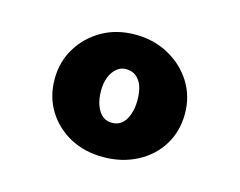

<svg xmlns="http://www.w3.org/2000/svg" viewBox="-58 -803 617 494"><g transform="rotate(15 250.5 -556.0)"><path d="M249 -393Q199 -393 160.5 -414Q122 -435 99.5 -471.5Q77 -508 77 -555Q77 -601 99.5 -638Q122 -675 160.5 -697Q199 -719 249 -719Q298 -719 338 -697Q378 -675 401 -638Q424 -601 424 -555Q424 -508 401.5 -471.5Q379 -435 339 -414Q299 -393 249 -393ZM248 -484Q264 -484 274.5 -493Q285 -502 291 -519Q297 -536 297 -557Q297 -579 291.5 -594.5Q286 -610 275 -618.5Q264 -627 248 -627Q234 -627 223 -617.5Q212 -608 206 -592.5Q200 -577 200 -557Q200 -535 206 -518.5Q212 -502 222.5 -493Q233 -484 248 -484Z"/></g></svg>

Font: Lexend Exa ExtraBold
Style: Regular
Weight: 800
Designer: Bonnie Shaver-Troup, Thomas Jockin
Foundry: Lexend
Version: Version 1.007